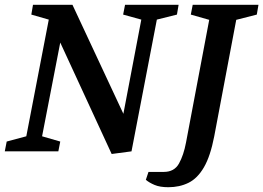

<svg xmlns="http://www.w3.org/2000/svg" viewBox="-33 -633 1101 803"><path d="M434 11 219 -455 143 -63 219 -41 211 0H-13L-5 -41L77 -63L171 -551L98 -572L105 -613H270L483 -157L558 -551L482 -572L490 -613H714L707 -572L623 -551L517 0ZM671 150Q636 150 613.5 140.5Q591 131 577 119L588 86H652Q696 86 715.5 51Q735 16 745 -37L842 -550L765 -572L773 -613H1048L1041 -572L955 -550L863 -63Q847 20 820 66.5Q793 113 755.5 131.5Q718 150 671 150Z"/></svg>

Font: Manuale SemiBold
Style: Italic
Weight: 600
Italic angle: -11°
Designer: Eduardo Tunni / Pablo Cosgaya
Foundry: Eduardo Tunni / Pablo Cosgaya
Version: Version 1.002